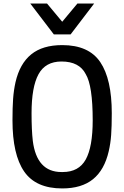

<svg xmlns="http://www.w3.org/2000/svg" viewBox="-20 -1045 697 1077"><path d="M508 -852ZM376 -852H282L150 -1025H244L329 -923L414 -1025H508ZM329 12Q181 12 115.5 -83Q50 -178 50 -370Q50 -442 53.5 -490.5Q57 -539 67 -584Q91 -688 155 -740Q219 -792 329 -792Q478 -792 542.5 -696.5Q607 -601 607 -410Q607 -336 603.5 -288Q600 -240 590 -197Q566 -92 502 -40Q438 12 329 12ZM332 -80Q422 -80 461 -150.5Q500 -221 500 -370Q500 -565 461 -629Q425 -700 325 -700Q235 -700 196 -628.5Q157 -557 157 -410Q157 -315 164 -255Q186 -80 325 -80Z"/></svg>

Font: Tanohe Sans Medium
Style: Regular
Weight: 500
Designer: Village Type and Design LLC
Foundry: Cooper Hewitt Smithsonian Design Museum
Version: Version 1.00;September 29, 2021;FontCreator 13.0.0.2655 64-b